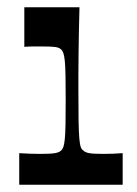

<svg xmlns="http://www.w3.org/2000/svg" viewBox="-20 -509 377 529"><path d="M33 0V-87Q49 -86 63 -85.5Q77 -85 91 -85Q119 -85 131 -87Q143 -89 148 -94Q152 -97 154.5 -104Q157 -111 158.5 -125.5Q160 -140 160.5 -165.5Q161 -191 161 -234Q161 -275 160.5 -301Q160 -327 158.5 -341.5Q157 -356 154.5 -363Q152 -370 148 -373Q143 -378 132 -379.5Q121 -381 97 -381Q84 -381 72.5 -381Q61 -381 47 -380V-489H199Q198 -459 197.5 -427.5Q197 -396 196.5 -365.5Q196 -335 196 -307.5Q196 -280 196 -259Q196 -207 196.5 -176Q197 -145 198.5 -128Q200 -111 202.5 -104Q205 -97 210 -94Q215 -89 226 -87Q237 -85 266 -85Q278 -85 291 -85.5Q304 -86 318 -87V0Z"/></svg>

Font: Ojuju SemiBold
Style: Regular
Weight: 600
Designer: Chisaokwu Joboson, Mirko Velimirovic
Foundry: Udi Foundry
Version: Version 1.000